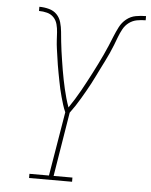

<svg xmlns="http://www.w3.org/2000/svg" viewBox="-53 -779 647 823"><g transform="rotate(5 271.0 -367.5)"><path d="M103 0V-18H187L233 -294Q226 -310 221 -326Q216 -342 211.5 -358.5Q207 -375 203 -392Q199 -409 196 -426Q193 -443 189.5 -460Q186 -477 183.5 -494Q181 -511 178.5 -528Q176 -545 173.5 -562.5Q171 -580 170 -597.5Q169 -615 168 -632.5Q167 -650 162.5 -667Q158 -684 146.5 -696Q135 -708 118 -712.5Q101 -717 83 -717V-735Q104 -735 124.5 -729.5Q145 -724 158.5 -710Q172 -696 177.5 -676.5Q183 -657 185 -636.5Q187 -616 189 -595.5Q191 -575 194 -554.5Q197 -534 200 -514Q203 -494 206.5 -473.5Q210 -453 214 -433Q218 -413 222.5 -393.5Q227 -374 232.5 -354.5Q238 -335 245 -316Q258 -335 270 -354.5Q282 -374 293 -393.5Q304 -413 314.5 -433Q325 -453 335.5 -473Q346 -493 356 -513.5Q366 -534 375.5 -554Q385 -574 393.5 -594.5Q402 -615 410.5 -636Q419 -657 429.5 -677.5Q440 -698 458 -712.5Q476 -727 498 -731Q520 -735 542 -735V-717Q523 -717 504.5 -713.5Q486 -710 470.5 -698.5Q455 -687 445.5 -669.5Q436 -652 429.5 -634.5Q423 -617 416 -599Q409 -581 401 -563.5Q393 -546 384.5 -529Q376 -512 367.5 -495Q359 -478 350.5 -460.5Q342 -443 333 -426Q324 -409 314.5 -392.5Q305 -376 295 -359Q285 -342 274.5 -326Q264 -310 252 -294L207 -18H288V0Z"/></g></svg>

Font: Iosevka Curly Slab ThObl
Style: Regular
Weight: 100
Italic angle: -9°
Monospace: yes
Designer: Belleve Invis
Foundry: Belleve Invis
Version: Version 11.0.0; ttfautohint (v1.8.3)